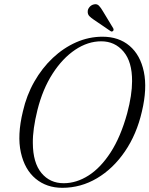

<svg xmlns="http://www.w3.org/2000/svg" viewBox="-20 -886 714 918"><path d="M470 -710.5Q548 -710.5 599.5 -666.8Q651 -623 667.8 -542.8Q684.5 -462.5 658.5 -353Q633.5 -244 577.2 -161.8Q521 -79.5 443.8 -33.8Q366.5 12 278 12Q203 12 150.5 -31.5Q98 -75 79.8 -156.8Q61.5 -238.5 89.5 -353.5Q107 -430.5 144 -495.5Q181 -560.5 232.2 -608.8Q283.5 -657 344.2 -683.8Q405 -710.5 470 -710.5ZM284.5 -10Q345.5 -10 403.2 -46.8Q461 -83.5 509 -157.5Q557 -231.5 588 -344Q611.5 -432 611.5 -498Q612 -590.5 570.5 -639.5Q529 -688.5 464 -688.5Q400 -688.5 339.5 -648Q279 -607.5 231.5 -533.8Q184 -460 159 -360Q147.5 -313.5 142 -274.2Q136.5 -235 137 -202Q137.5 -108 178 -59Q218.5 -10 284.5 -10ZM472.5 -831.5 521.5 -750.5Q525 -742.5 520.5 -738Q515 -733 509 -737L429 -791.5Q416 -800 407.2 -809Q398.5 -818 399.5 -832Q399.5 -842 407.8 -852Q416 -862 429 -865Q443.5 -868.5 453 -858.8Q462.5 -849 472.5 -831.5Z"/></svg>

Font: Fraunces 144pt S050 Light
Style: Italic
Weight: 300
Italic angle: -16°
Version: Version 1.000; ttfautohint (v1.8.3)